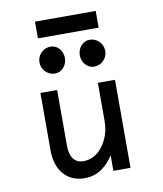

<svg xmlns="http://www.w3.org/2000/svg" viewBox="-87 -847 788 928"><g transform="rotate(-10 307.0 -382.5)"><path d="M148 -776V-694H446V-776ZM392 -512C428 -512 458 -541 458 -578C458 -615 428 -644 392 -644C360 -644 333 -615 333 -578C333 -541 360 -512 392 -512ZM201 -512C233 -512 260 -541 260 -578C260 -615 233 -644 201 -644C165 -644 135 -615 135 -578C135 -541 165 -512 201 -512ZM114 -149C114 -54 165 11 255 11C320 11 365 -28 396 -76V0H480V-432H396V-245C396 -192 378 -149 355 -120C335 -93 303 -71 262 -71C216 -71 196 -107 196 -159V-432H114Z"/></g></svg>

Font: Charger Monospace
Style: Regular
Weight: 400
Designer: Jasper
Foundry: Cannot Into Space Fonts
Version: Version 0.980